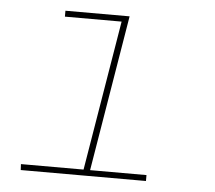

<svg xmlns="http://www.w3.org/2000/svg" viewBox="-43 -567 686 614"><g transform="rotate(5 300.0 -260.0)"><path d="M447 0H45L44 -19H245L325 -501H143V-520H349L266 -19H447Z"/></g></svg>

Font: Iosevka Thin Extended Oblique
Style: Regular
Weight: 100
Width: 7
Italic angle: -9°
Monospace: yes
Designer: Belleve Invis
Foundry: Belleve Invis
Version: Version 32.5.0; ttfautohint (v1.8.4)